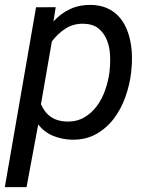

<svg xmlns="http://www.w3.org/2000/svg" viewBox="-24 -558 631 781"><path d="M509.3 -261.7Q503.4 -212.9 486.1 -163.8Q468.8 -114.7 439.2 -75.7Q409.7 -36.6 367.2 -12.7Q324.7 11.2 268.6 10.3Q228.5 9.3 192.9 -5.1Q157.2 -19.5 131.3 -51.3L84 203.1H-4.4L122.6 -528.3L202.6 -528.8L193.4 -470.7Q224.1 -504.4 262.5 -521.7Q300.8 -539.1 347.2 -538.1Q383.3 -537.1 410.2 -525.4Q437 -513.7 456.3 -493.9Q475.6 -474.1 487.5 -448.2Q499.5 -422.4 505.6 -393.1Q511.7 -363.8 512.7 -332.8Q513.7 -301.8 510.3 -272ZM421.9 -272Q425.3 -301.8 423.6 -334.7Q421.9 -367.7 410.6 -395.5Q399.4 -423.3 377 -441.9Q354.5 -460.4 316.4 -461.4Q274.9 -462.4 243.2 -442.1Q211.4 -421.9 187 -389.6L142.6 -134.3Q171.9 -65.9 246.6 -63.5Q287.6 -62.5 318.1 -80.1Q348.6 -97.7 369.9 -126.5Q391.1 -155.3 403.6 -190.9Q416 -226.6 420.9 -261.7Z"/></svg>

Font: TypoPRO Roboto Mono
Style: Italic
Weight: 400
Designer: Google
Version: Version 2.000986; 2015; ttfautohint (v1.3)